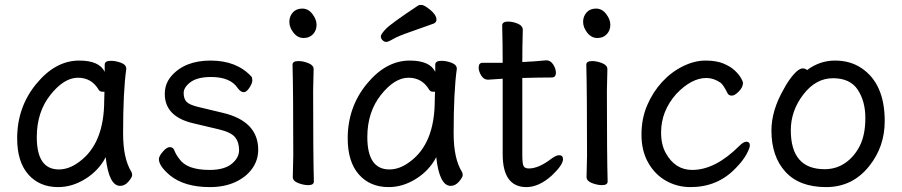

<svg xmlns="http://www.w3.org/2000/svg" viewBox="-20 -739 3678 783"><path d="M220 -48Q262 -48 303 -79Q405 -153 405 -330L406 -365H397Q388 -365 383 -372Q354 -422 298 -422Q241 -422 185.5 -352Q130 -282 130 -180Q130 -48 220 -48ZM217 24Q141 24 95.5 -27.5Q50 -79 50 -175Q50 -302 128 -397Q206 -492 303 -492Q385 -492 407 -446V-475Q407 -491 432 -491Q452 -491 473.5 -483Q495 -475 495 -458Q482 -368 482 -195Q482 -92 516 -38Q519 -32 519 -25Q519 -16 504 1.5Q489 19 470 19Q424 19 411 -98Q383 -44 329 -10Q275 24 217 24Z M836 24Q732 24 673 -24Q628 -62 628 -90Q628 -102 644 -120.5Q660 -139 672 -139Q685 -139 690 -128Q697 -109 712 -90Q743 -46 835 -46Q894 -46 924.5 -70.5Q955 -95 955 -127Q955 -159 938.5 -179.5Q922 -200 870.5 -212Q819 -224 769 -236Q652 -263 652 -356Q652 -397 678 -428Q733 -492 839 -492Q945 -492 1005 -427Q1009 -423 1009 -411Q1009 -399 997 -381Q985 -363 974 -363Q962 -363 950 -379Q920 -425 841 -425Q785 -425 757 -404Q729 -383 729 -360Q729 -336 741 -323.5Q753 -311 792 -302L888 -279Q1033 -245 1033 -128Q1033 -86 1008.5 -51.5Q984 -17 939.5 3.5Q895 24 836 24Z M1237 16Q1218 16 1196 7.5Q1174 -1 1174 -17L1176 -105Q1176 -368 1173 -475Q1173 -490 1197 -490Q1216 -490 1237.5 -481.5Q1259 -473 1259 -457L1257 -368Q1257 -105 1260 1Q1260 16 1237 16ZM1160 -650Q1160 -672 1174 -688Q1188 -704 1213 -704Q1237 -704 1254 -682Q1271 -660 1271 -638Q1271 -615 1256.5 -599.5Q1242 -584 1218 -584Q1194 -584 1177 -605.5Q1160 -627 1160 -650Z M1568 -48Q1610 -48 1651 -79Q1753 -153 1753 -330L1754 -365H1745Q1736 -365 1731 -372Q1702 -422 1646 -422Q1589 -422 1533.5 -352Q1478 -282 1478 -180Q1478 -48 1568 -48ZM1565 24Q1489 24 1443.5 -27.5Q1398 -79 1398 -175Q1398 -302 1476 -397Q1554 -492 1651 -492Q1733 -492 1755 -446V-475Q1755 -491 1780 -491Q1800 -491 1821.5 -483Q1843 -475 1843 -458Q1830 -368 1830 -195Q1830 -92 1864 -38Q1867 -32 1867 -25Q1867 -16 1852 1.5Q1837 19 1818 19Q1772 19 1759 -98Q1731 -44 1677 -10Q1623 24 1565 24ZM1533 -591Q1533 -599 1553 -620.5Q1573 -642 1686 -717Q1690 -719 1698 -719Q1707 -719 1721 -709Q1760 -682 1760 -659Q1760 -648 1749 -643Q1700 -625 1652 -608.5Q1604 -592 1583.5 -580Q1563 -568 1555 -568Q1547 -568 1540 -575Q1533 -582 1533 -591Z M2127 24Q2030 24 2030 -110V-418L1970 -414Q1953 -414 1942.5 -431Q1932 -448 1932 -464Q1932 -483 1949 -483H2030Q2030 -556 2028 -635Q2028 -651 2052 -651Q2071 -651 2091.5 -642.5Q2112 -634 2112 -617Q2110 -552 2110 -486Q2156 -488 2208 -493Q2225 -493 2236 -476Q2247 -459 2247 -443Q2247 -423 2230 -423Q2182 -423 2110 -421V-108Q2110 -70 2115.5 -61Q2121 -52 2137 -52Q2177 -52 2229 -92Q2248 -106 2260 -106Q2276 -106 2276 -90Q2276 -66 2229 -22Q2177 24 2127 24Z M2435 16Q2416 16 2394 7.5Q2372 -1 2372 -17L2374 -105Q2374 -368 2371 -475Q2371 -490 2395 -490Q2414 -490 2435.5 -481.5Q2457 -473 2457 -457L2455 -368Q2455 -105 2458 1Q2458 16 2435 16ZM2358 -650Q2358 -672 2372 -688Q2386 -704 2411 -704Q2435 -704 2452 -682Q2469 -660 2469 -638Q2469 -615 2454.5 -599.5Q2440 -584 2416 -584Q2392 -584 2375 -605.5Q2358 -627 2358 -650Z M2796 24Q2742 24 2696.5 -1.5Q2651 -27 2623.5 -75.5Q2596 -124 2596 -190Q2596 -255 2619 -309Q2642 -363 2679.5 -404Q2717 -445 2764.5 -468.5Q2812 -492 2857 -492Q2901 -492 2930 -480Q2959 -468 2976.5 -451.5Q2994 -435 3002 -420.5Q3010 -406 3010 -401Q3010 -383 2993 -366Q2976 -349 2965 -349Q2953 -349 2948 -357Q2929 -395 2918 -402Q2890 -421 2861 -421Q2800 -421 2738 -356Q2676 -286 2676 -199Q2676 -149 2695 -115Q2733 -46 2803 -46Q2897 -46 2995 -144Q3012 -161 3023 -161Q3038 -161 3038 -146Q3038 -135 3023.5 -108.5Q3009 -82 2979 -52Q2906 24 2796 24Z M3343 -49Q3390 -49 3427 -74.5Q3464 -100 3486.5 -144.5Q3509 -189 3509 -258Q3509 -326 3478 -373Q3447 -420 3377 -420Q3307 -420 3256 -353.5Q3205 -287 3205 -208Q3205 -49 3343 -49ZM3349 24Q3240 24 3183 -38.5Q3126 -101 3126 -207Q3126 -289 3177 -377Q3197 -414 3218 -437Q3239 -460 3253 -460Q3266 -460 3271 -453Q3323 -492 3385 -492Q3447 -492 3492 -462Q3588 -399 3588 -245Q3588 -141 3525 -62Q3457 24 3349 24Z"/></svg>

Font: LXGW WenKai Lite Medium
Style: Regular
Weight: 500
Designer: LXGW / Fontworks Inc.
Foundry: LXGW / Fontworks Inc.
Version: Version 1.511; March 25, 2025